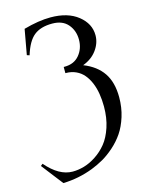

<svg xmlns="http://www.w3.org/2000/svg" viewBox="-150 -816 833 1096"><g transform="rotate(-15 267.0 -268.5)"><path d="M480.5 -570.3Q480.5 -524.4 450.9 -483.6Q421.4 -442.9 368.2 -422.9Q443.8 -393.1 481.7 -337.4Q519.5 -281.7 519.5 -193.4Q519.5 -132.8 502.9 -79.8Q486.3 -26.9 460.7 10.7Q435.1 48.3 399.7 79.6Q364.3 110.8 331.1 129.6Q297.9 148.4 261.7 162.6Q176.3 195.3 85 197.8Q79.1 189.9 45.9 147.5Q12.7 105 -13.7 70.3L-1.5 60.5Q74.2 148.4 153.8 148.4Q187 148.4 221.9 138.4Q256.8 128.4 293 104.7Q329.1 81.1 357.4 46.4Q385.7 11.7 403.8 -43Q421.9 -97.7 421.9 -164.6Q421.9 -204.6 416 -240.2Q410.2 -275.9 397.5 -306.2Q384.8 -336.4 366.2 -358.4Q347.7 -380.4 320.8 -392.8Q293.9 -405.3 261.7 -405.3H258.3V-441.9H263.7Q319.8 -441.9 351.3 -479.7Q382.8 -517.6 382.8 -570.3Q382.8 -623.5 351.1 -660.9Q319.3 -698.2 258.3 -698.2Q189.9 -698.2 150.6 -666.7Q111.3 -635.3 87.4 -556.6L72.3 -561.5Q98.6 -706.1 99.1 -710Q188 -734.9 258.3 -734.9Q359.9 -734.9 420.2 -686.8Q480.5 -638.7 480.5 -570.3Z"/></g></svg>

Font: Flanker
Style: Regular
Weight: 400
Designer: Flanker
Foundry: Flanker
Version: Version 2.027